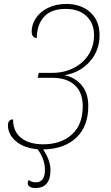

<svg xmlns="http://www.w3.org/2000/svg" viewBox="-20 -744 560 970"><path d="M120 180Q120 172 126 165Q138 177 161 177Q207 177 207 114Q207 61 170 10Q101 4 60.5 -30.5Q20 -65 20 -112Q20 -125 27 -133Q34 -141 46 -141Q46 -80 86.5 -47.5Q127 -15 199 -15Q288 -15 343 -64.5Q398 -114 398 -207Q398 -277 357.5 -314Q317 -351 244 -351H170L176 -376H246Q303 -376 351 -400Q399 -424 427 -467Q455 -510 455 -566Q455 -627 416.5 -663Q378 -699 312 -699Q238 -699 202 -658.5Q166 -618 166 -552Q155 -552 147.5 -560Q140 -568 140 -585Q140 -620 161 -652Q182 -684 222 -704Q262 -724 315 -724Q390 -724 436.5 -681.5Q483 -639 483 -567Q483 -487 432.5 -431.5Q382 -376 305 -364Q358 -354 392 -314Q426 -274 426 -208Q426 -106 365.5 -48.5Q305 9 198 11Q235 66 235 116Q235 161 215.5 183.5Q196 206 160 206Q141 206 130.5 199.5Q120 193 120 180Z"/></svg>

Font: Noto Serif NarrowThin
Style: Italic
Weight: 250
Width: 4
Italic angle: -12°
Designer: Monotype Design Team
Foundry: Monotype Imaging Inc.
Version: Version 1.001